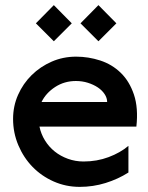

<svg xmlns="http://www.w3.org/2000/svg" viewBox="-20 -719 578 749"><path d="M434 -628 364 -558 294 -628 364 -699ZM260 -628 190 -558 120 -628 190 -699ZM398 -321Q398 -337 388 -352Q378 -367 361.5 -378Q345 -389 323 -396Q301 -403 276 -403Q231 -403 195 -379.5Q159 -356 142 -321ZM512 -225H134Q140 -196 155.5 -171Q171 -146 193.5 -128Q216 -110 245 -99.5Q274 -89 306 -89Q358 -89 403.5 -106Q449 -123 481 -150V-46Q440 -20 391.5 -5Q343 10 291 10Q237 10 189.5 -11Q142 -32 107 -68Q72 -104 51.5 -152.5Q31 -201 31 -255Q31 -305 50.5 -349Q70 -393 103.5 -426Q137 -459 181.5 -478.5Q226 -498 277 -498Q325 -498 371 -483Q417 -468 451 -435Q485 -402 502.5 -350Q520 -298 512 -225Z"/></svg>

Font: Railway
Style: Regular
Weight: 400
Version: 1.000